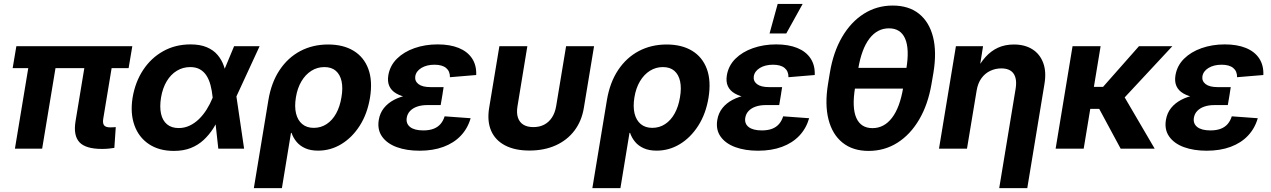

<svg xmlns="http://www.w3.org/2000/svg" viewBox="-20 -768 6567 992"><path d="M507.3 1.5Q422.4 1.5 390.4 -33.2Q358.4 -67.9 370.1 -140.6L429.2 -498H570.3L513.7 -156.2Q509.3 -131.8 517.6 -120.8Q525.9 -109.9 549.3 -109.9Q557.6 -109.9 565.2 -110.4Q572.8 -110.8 578.1 -111.3L570.8 -3.9Q559.1 -2 542.2 -0.2Q525.4 1.5 507.3 1.5ZM57.1 0 139.6 -498H280.3L197.8 0ZM45.4 -416 64.5 -529.3H663.6L644.5 -416Z M878.4 11.7Q801.8 11.7 749.3 -23.4Q696.8 -58.6 674.6 -120.6Q652.3 -182.6 665 -263.2Q678.7 -344.7 719.7 -406.7Q760.7 -468.8 823.5 -503.7Q886.2 -538.6 964.4 -538.6Q1014.2 -538.6 1048.6 -523.9Q1083 -509.3 1104.2 -484.1Q1125.5 -459 1136.7 -426.8Q1147.9 -394.5 1151.9 -359.4H1187.5L1200.7 -274.9L1241.2 0H1107.9L1078.6 -265.6Q1075.2 -299.8 1067.6 -328.4Q1060.1 -356.9 1046.6 -377.7Q1033.2 -398.4 1012.7 -409.9Q992.2 -421.4 962.9 -421.4Q924.8 -421.4 893.6 -402.3Q862.3 -383.3 841.3 -348.1Q820.3 -313 812 -264.2Q804.2 -215.8 812 -180.4Q819.8 -145 843 -125.7Q866.2 -106.4 903.3 -106.4Q933.1 -106.4 959.2 -118.7Q985.4 -130.9 1007.6 -152.3Q1029.8 -173.8 1047.6 -202.1Q1065.4 -230.5 1078.6 -262.7L1189.5 -529.3H1321.3L1198.2 -262.7L1155.8 -174.3H1120.1Q1103 -137.7 1081.8 -104.5Q1060.5 -71.3 1032.2 -44.9Q1003.9 -18.6 966.1 -3.4Q928.2 11.7 878.4 11.7Z M1291.5 204.1 1366.7 -251Q1381.8 -341.8 1424.6 -406Q1467.3 -470.2 1531.5 -504.2Q1595.7 -538.1 1675.3 -538.1Q1753.4 -538.1 1806.9 -505.6Q1860.4 -473.1 1883.1 -411.6Q1905.8 -350.1 1891.6 -262.7Q1877.9 -180.2 1838.9 -118.9Q1799.8 -57.6 1744.1 -23.7Q1688.5 10.3 1623.5 10.3Q1584.5 10.3 1557.1 -2Q1529.8 -14.2 1512.5 -34.9Q1495.1 -55.7 1486.3 -81.5H1483.4L1436.5 204.1ZM1601.1 -107.4Q1638.2 -107.4 1667.7 -127Q1697.3 -146.5 1716.8 -181.9Q1736.3 -217.3 1744.1 -265.1Q1752.4 -312.5 1744.9 -347.7Q1737.3 -382.8 1715.1 -402.1Q1692.9 -421.4 1655.8 -421.4Q1619.1 -421.4 1588.6 -402.1Q1558.1 -382.8 1537.4 -347.9Q1516.6 -313 1508.8 -265.1Q1501 -217.3 1509.5 -181.9Q1518.1 -146.5 1541.5 -127Q1564.9 -107.4 1601.1 -107.4Z M2147.5 10.7Q2080.6 10.7 2030 -7.8Q1979.5 -26.4 1954.1 -62.3Q1928.7 -98.1 1937 -148.4Q1942.9 -183.6 1963.1 -209.2Q1983.4 -234.9 2015.6 -252Q2047.9 -269 2090.6 -277.3Q2133.3 -285.6 2183.6 -285.6H2267.1L2256.8 -225.1H2187.5Q2158.2 -225.1 2135.5 -217.3Q2112.8 -209.5 2098.9 -194.8Q2085 -180.2 2081.5 -159.7Q2076.7 -129.4 2098.9 -111.8Q2121.1 -94.2 2167 -94.2Q2197.8 -94.2 2219.7 -102.5Q2241.7 -110.8 2255.9 -127.2Q2270 -143.6 2277.3 -167L2411.6 -157.2Q2396.5 -104.5 2360.8 -66.9Q2325.2 -29.3 2271.2 -9.3Q2217.3 10.7 2147.5 10.7ZM2182.6 -256.3Q2130.9 -256.3 2091.6 -263.4Q2052.2 -270.5 2027.1 -285.2Q2002 -299.8 1991.5 -323.2Q1981 -346.7 1986.3 -378.9Q1994.6 -428.7 2030.5 -464.4Q2066.4 -500 2121.3 -519.3Q2176.3 -538.6 2241.2 -538.6Q2304.7 -538.6 2349.9 -520.3Q2395 -502 2418.7 -466.6Q2442.4 -431.2 2440.4 -380.4L2304.7 -369.1Q2305.2 -399.9 2284.9 -416.7Q2264.6 -433.6 2224.6 -433.6Q2184.6 -433.6 2157.2 -417Q2129.9 -400.4 2125.5 -373.5Q2122.1 -349.1 2142.1 -333.5Q2162.1 -317.9 2204.6 -317.9H2272L2262.2 -256.3Z M2715.3 9.8Q2640.1 9.8 2589.4 -16.8Q2538.6 -43.5 2517.3 -93Q2496.1 -142.6 2507.3 -210.9L2560.1 -529.3H2704.6L2653.8 -219.7Q2647.9 -185.1 2655.8 -160.9Q2663.6 -136.7 2683.8 -124Q2704.1 -111.3 2735.8 -111.3Q2767.6 -111.3 2791.7 -124Q2815.9 -136.7 2831.8 -160.9Q2847.7 -185.1 2853.5 -219.7L2904.8 -529.3H3049.3L2996.6 -210.9Q2985.4 -142.6 2947.8 -93Q2910.2 -43.5 2850.8 -16.8Q2791.5 9.8 2715.3 9.8Z M3040.5 204.1 3115.7 -251Q3130.9 -341.8 3173.6 -406Q3216.3 -470.2 3280.5 -504.2Q3344.7 -538.1 3424.3 -538.1Q3502.4 -538.1 3555.9 -505.6Q3609.4 -473.1 3632.1 -411.6Q3654.8 -350.1 3640.6 -262.7Q3627 -180.2 3587.9 -118.9Q3548.8 -57.6 3493.2 -23.7Q3437.5 10.3 3372.6 10.3Q3333.5 10.3 3306.2 -2Q3278.8 -14.2 3261.5 -34.9Q3244.1 -55.7 3235.4 -81.5H3232.4L3185.5 204.1ZM3350.1 -107.4Q3387.2 -107.4 3416.7 -127Q3446.3 -146.5 3465.8 -181.9Q3485.4 -217.3 3493.2 -265.1Q3501.5 -312.5 3493.9 -347.7Q3486.3 -382.8 3464.1 -402.1Q3441.9 -421.4 3404.8 -421.4Q3368.2 -421.4 3337.6 -402.1Q3307.1 -382.8 3286.4 -347.9Q3265.6 -313 3257.8 -265.1Q3250 -217.3 3258.5 -181.9Q3267.1 -146.5 3290.5 -127Q3314 -107.4 3350.1 -107.4Z M3896.5 10.7Q3829.6 10.7 3779.1 -7.8Q3728.5 -26.4 3703.1 -62.3Q3677.7 -98.1 3686 -148.4Q3691.9 -183.6 3712.2 -209.2Q3732.4 -234.9 3764.6 -252Q3796.9 -269 3839.6 -277.3Q3882.3 -285.6 3932.6 -285.6H4016.1L4005.9 -225.1H3936.5Q3907.2 -225.1 3884.5 -217.3Q3861.8 -209.5 3847.9 -194.8Q3834 -180.2 3830.6 -159.7Q3825.7 -129.4 3847.9 -111.8Q3870.1 -94.2 3916 -94.2Q3946.8 -94.2 3968.8 -102.5Q3990.7 -110.8 4004.9 -127.2Q4019 -143.6 4026.4 -167L4160.6 -157.2Q4145.5 -104.5 4109.9 -66.9Q4074.2 -29.3 4020.3 -9.3Q3966.3 10.7 3896.5 10.7ZM3931.6 -256.3Q3879.9 -256.3 3840.6 -263.4Q3801.3 -270.5 3776.1 -285.2Q3751 -299.8 3740.5 -323.2Q3730 -346.7 3735.4 -378.9Q3743.7 -428.7 3779.5 -464.4Q3815.4 -500 3870.4 -519.3Q3925.3 -538.6 3990.2 -538.6Q4053.7 -538.6 4098.9 -520.3Q4144 -502 4167.7 -466.6Q4191.4 -431.2 4189.5 -380.4L4053.7 -369.1Q4054.2 -399.9 4033.9 -416.7Q4013.7 -433.6 3973.6 -433.6Q3933.6 -433.6 3906.2 -417Q3878.9 -400.4 3874.5 -373.5Q3871.1 -349.1 3891.1 -333.5Q3911.1 -317.9 3953.6 -317.9H4021L4011.2 -256.3ZM3956.1 -595.2 3998 -747.6H4127L4042.5 -595.2Z M4467.8 11.7Q4386.2 11.7 4333.3 -30.8Q4280.3 -73.2 4260.5 -151.1Q4240.7 -229 4258.3 -335.4L4267.6 -392.1Q4285.2 -498.5 4330.6 -576.4Q4376 -654.3 4443.1 -696.8Q4510.3 -739.3 4592.3 -739.3Q4675.3 -739.3 4728.3 -696.8Q4781.2 -654.3 4800.8 -576.7Q4820.3 -499 4802.7 -392.1L4793 -335.4Q4774.9 -228.5 4729.2 -150.6Q4683.6 -72.8 4616.7 -30.5Q4549.8 11.7 4467.8 11.7ZM4487.8 -106Q4547.9 -106 4588.6 -159.2Q4629.4 -212.4 4646.5 -315.4L4662.6 -412.1Q4679.7 -515.1 4656.5 -568.4Q4633.3 -621.6 4572.8 -621.6Q4512.7 -621.6 4471.9 -568.4Q4431.2 -515.1 4414.1 -412.1L4397.9 -315.4Q4380.9 -211.9 4404.3 -158.9Q4427.7 -106 4487.8 -106ZM4371.1 -310.1 4389.2 -417.5H4689L4670.9 -310.1Z M5025.9 -299.8 4976.1 0H4831.5L4918.9 -529.3H5059.1L5037.6 -394L5020 -395.5Q5043 -441.4 5071.5 -473.1Q5100.1 -504.9 5136.2 -521.5Q5172.4 -538.1 5218.3 -538.1Q5274.9 -538.1 5314 -513.4Q5353 -488.8 5370.1 -442.6Q5387.2 -396.5 5376 -332L5287.6 204.1H5142.6L5227.1 -307.6Q5235.8 -359.4 5217.3 -387Q5198.7 -414.6 5153.3 -414.6Q5123 -414.6 5096.2 -401.9Q5069.3 -389.2 5050.8 -363.8Q5032.2 -338.4 5025.9 -299.8Z M5666.5 -529.3 5579.1 0H5434.1L5521.5 -529.3ZM6037.1 -529.3 5735.8 -205.6H5581.5L5594.2 -319.3H5679.2L5864.7 -529.3ZM5770 0 5655.8 -211.9 5777.8 -287.1 5945.8 0Z M6214.4 10.7Q6147.5 10.7 6096.9 -7.8Q6046.4 -26.4 6021 -62.3Q5995.6 -98.1 6003.9 -148.4Q6009.8 -183.6 6030 -209.2Q6050.3 -234.9 6082.5 -252Q6114.7 -269 6157.5 -277.3Q6200.2 -285.6 6250.5 -285.6H6334L6323.7 -225.1H6254.4Q6225.1 -225.1 6202.4 -217.3Q6179.7 -209.5 6165.8 -194.8Q6151.9 -180.2 6148.4 -159.7Q6143.6 -129.4 6165.8 -111.8Q6188 -94.2 6233.9 -94.2Q6264.6 -94.2 6286.6 -102.5Q6308.6 -110.8 6322.8 -127.2Q6336.9 -143.6 6344.2 -167L6478.5 -157.2Q6463.4 -104.5 6427.7 -66.9Q6392.1 -29.3 6338.1 -9.3Q6284.2 10.7 6214.4 10.7ZM6249.5 -256.3Q6197.8 -256.3 6158.4 -263.4Q6119.1 -270.5 6094 -285.2Q6068.8 -299.8 6058.3 -323.2Q6047.9 -346.7 6053.2 -378.9Q6061.5 -428.7 6097.4 -464.4Q6133.3 -500 6188.2 -519.3Q6243.2 -538.6 6308.1 -538.6Q6371.6 -538.6 6416.7 -520.3Q6461.9 -502 6485.6 -466.6Q6509.3 -431.2 6507.3 -380.4L6371.6 -369.1Q6372.1 -399.9 6351.8 -416.7Q6331.5 -433.6 6291.5 -433.6Q6251.5 -433.6 6224.1 -417Q6196.8 -400.4 6192.4 -373.5Q6189 -349.1 6209 -333.5Q6229 -317.9 6271.5 -317.9H6338.9L6329.1 -256.3Z"/></svg>

Font: Inter 24pt
Style: Bold Italic
Weight: 700
Italic angle: -9.3988°
Version: Version 4.001;git-66647c0bb